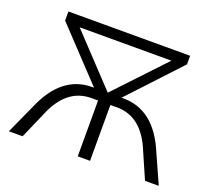

<svg xmlns="http://www.w3.org/2000/svg" viewBox="-119 -856 1121 1011"><g transform="rotate(20 442.0 -350.0)"><path d="M789 -163 862 0H785L722 -144Q654 -313 515 -313H477V0H408V-313H371Q230 -313 162 -144L99 0H22L96 -163Q183 -369 355 -369H365L101 -649V-700H783V-652L519 -369H530Q703 -369 789 -163ZM185 -642 442 -369 699 -642Z"/></g></svg>

Font: mBank
Style: Regular
Weight: 400
Designer: Julieta Ulanovsky
Foundry: Julieta Ulanovsky
Version: Version 7.200;PS 007.200;hotconv 1.0.88;makeotf.lib2.5.64775